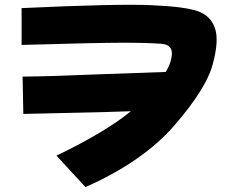

<svg xmlns="http://www.w3.org/2000/svg" viewBox="-20 -748 942 782"><path d="M655 -455Q669 -478 675 -499Q695 -565 638.5 -569.5Q582 -574 481 -574Q380 -574 68 -565V-715Q457 -733 595 -727Q733 -721 785.5 -702.5Q838 -684 855.5 -633.5Q873 -583 846 -484.5Q819 -386 691 -238Q563 -90 328 14L210 -114Q411 -211 513 -295Q458 -293 387 -291Q182 -286 75 -284L72 -436Q189 -437 373 -445Q551 -451 655 -455Z"/></svg>

Font: KN Bobohei
Style: Bold
Weight: 700
Designer: Kingnam Type Foundry
Version: Version 1.710;March 18, 2023